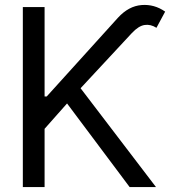

<svg xmlns="http://www.w3.org/2000/svg" viewBox="-20 -756 687 776"><path d="M72.3 0V-727.5H160.2V-366.2H168.9L457 -684.6Q500 -731.4 552 -735.6Q604 -739.7 647.5 -709L612.3 -643.6Q588.9 -658.7 564.5 -655Q540 -651.4 512.7 -622.1L305.7 -399.4L610.4 0H503.9L251 -337.9L160.2 -235.4V0Z"/></svg>

Font: Inter Display
Style: Regular
Weight: 400
Designer: Rasmus Andersson
Foundry: rsms
Version: Version 4.001;git-9221beed3